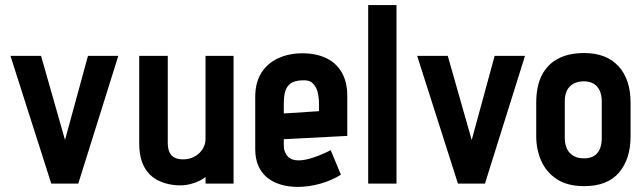

<svg xmlns="http://www.w3.org/2000/svg" viewBox="-20 -720 2525 753"><path d="M21 -501 181 0H287L444 -501H325L235 -171L141 -501Z M786 -26V0H896V-501H786V-176Q786 -158 779 -143.5Q772 -129 760 -118Q748 -107 732 -101Q716 -95 699 -95Q679 -95 665.5 -101.5Q652 -108 645 -122.5Q638 -137 638 -160V-501H526V-158Q526 -119 535 -91Q544 -63 560 -44Q576 -25 597 -14Q618 -3 641 2Q664 7 687 7Q708 7 728.5 1.5Q749 -4 764.5 -12Q780 -20 786 -26Z M1093 -149V-174L1342 -187V-343Q1342 -399 1320 -436.5Q1298 -474 1258.5 -492.5Q1219 -511 1166 -511Q1114 -511 1072 -492Q1030 -473 1005.5 -435Q981 -397 981 -340V-135Q981 -97 993.5 -69Q1006 -41 1028.5 -23Q1051 -5 1081.5 4Q1112 13 1147 13Q1192 13 1237.5 0Q1283 -13 1317 -35L1277 -131Q1246 -115 1211.5 -103Q1177 -91 1150 -91Q1137 -91 1126 -95Q1115 -99 1108 -107Q1101 -115 1097 -125.5Q1093 -136 1093 -149ZM1231 -313V-284L1093 -275V-314Q1093 -342 1098.5 -361.5Q1104 -381 1119.5 -392.5Q1135 -404 1165 -405Q1193 -407 1207 -393Q1221 -379 1226 -357.5Q1231 -336 1231 -313Z M1424 0H1535V-700H1424Z M1616 -501 1776 0H1882L2039 -501H1920L1830 -171L1736 -501Z M2453 -185V-317Q2453 -409 2405.5 -460.5Q2358 -512 2271 -512Q2210 -512 2168 -489.5Q2126 -467 2104.5 -424Q2083 -381 2083 -317V-185Q2083 -134 2102.5 -89.5Q2122 -45 2163.5 -17.5Q2205 10 2271 10Q2363 10 2408 -43.5Q2453 -97 2453 -185ZM2340 -323V-177Q2340 -155 2333 -137Q2326 -119 2310.5 -109Q2295 -99 2270 -99Q2244 -99 2227 -110Q2210 -121 2202.5 -139Q2195 -157 2195 -177V-323Q2195 -349 2204 -366Q2213 -383 2229.5 -392Q2246 -401 2270 -401Q2293 -401 2308.5 -391.5Q2324 -382 2332 -364.5Q2340 -347 2340 -323Z"/></svg>

Font: Advent Pro
Style: Regular
Weight: 400
Designer: VivaRado, Andreas Kalpakidis
Foundry: VivaRado, Andreas Kalpakidis
Version: Version 3.000